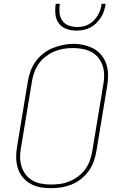

<svg xmlns="http://www.w3.org/2000/svg" viewBox="-20 -975 640 1003"><path d="M246 8Q217 8 189.5 3Q162 -2 138.5 -15.5Q115 -29 98 -50Q81 -71 73 -97Q65 -123 64.5 -151.5Q64 -180 69 -208L126 -553Q131 -580 140.5 -606Q150 -632 167 -655Q184 -678 207 -696Q230 -714 256.5 -724.5Q283 -735 310 -740.5Q337 -746 363 -746Q391 -746 419 -739.5Q447 -733 470.5 -720Q494 -707 511 -685.5Q528 -664 536 -638.5Q544 -613 544.5 -584Q545 -555 540 -527L483 -182Q478 -155 468.5 -129Q459 -103 442 -80Q425 -57 402 -39Q379 -21 352.5 -10.5Q326 0 299 4Q272 8 246 8ZM246 -11Q271 -11 295.5 -14.5Q320 -18 344 -28Q368 -38 389 -54Q410 -70 425.5 -91.5Q441 -113 449.5 -136.5Q458 -160 462 -185L519 -530Q524 -555 524 -581Q524 -607 516.5 -630.5Q509 -654 494 -673Q479 -692 457.5 -703.5Q436 -715 411 -719.5Q386 -724 361 -724Q336 -724 311.5 -720Q287 -716 263.5 -706Q240 -696 219 -680Q198 -664 183 -643Q168 -622 159.5 -598.5Q151 -575 147 -550L90 -205Q85 -180 85 -154.5Q85 -129 92.5 -105.5Q100 -82 114.5 -63Q129 -44 150 -32Q171 -20 196 -15.5Q221 -11 246 -11ZM379 -815Q352 -815 327 -824Q302 -833 287 -853.5Q272 -874 269.5 -901Q267 -928 271 -955H292Q289 -932 291 -909Q293 -886 305 -868Q317 -850 338 -842Q359 -834 382 -834Q398 -834 413.5 -837Q429 -840 443.5 -848Q458 -856 470 -868Q482 -880 490.5 -894.5Q499 -909 504 -924Q509 -939 511 -955H532Q529 -936 523.5 -918.5Q518 -901 507.5 -884.5Q497 -868 483 -854Q469 -840 451.5 -831Q434 -822 415.5 -818.5Q397 -815 379 -815Z"/></svg>

Font: Iosevka Curly ThExObl
Style: Regular
Weight: 100
Width: 7
Italic angle: -9°
Monospace: yes
Designer: Belleve Invis
Foundry: Belleve Invis
Version: Version 11.1.0; ttfautohint (v1.8.3)